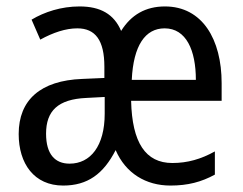

<svg xmlns="http://www.w3.org/2000/svg" viewBox="-20 -566 753 596"><path d="M492 -546C432 -546 387 -520 356 -470C334 -522 292 -546 227 -546C170 -546 118 -529 78 -505L105 -443C145 -465 184 -478 220 -478C276 -478 304 -441 304 -359V-324L235 -321C106 -316 38 -256 38 -150C38 -58 86 10 176 10C252 10 301 -26 339 -100C370 -28 433 10 509 10C563 10 605 -1 647 -24V-96C604 -72 562 -60 515 -60C432 -60 390 -123 387 -253H668V-308C668 -444 608 -546 492 -546ZM491 -478C558 -478 588 -410 588 -318H389C394 -425 431 -478 491 -478ZM248 -262 305 -265V-213C305 -113 261 -58 196 -58C151 -58 123 -87 123 -151C123 -222 160 -258 248 -262Z"/></svg>

Font: Noto Sans Lao Looped Condensed
Style: Regular
Weight: 400
Width: 3
Designer: Mark Frömberg, Ben Mitchell
Foundry: The Fontpad Ltd
Version: Version 1.003